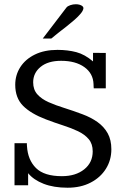

<svg xmlns="http://www.w3.org/2000/svg" viewBox="-20 -878 594 910"><path d="M300.3 11.7Q234.9 11.7 187 -6.8Q139.2 -25.4 113.3 -57.1V0Q102.5 0 90.6 0Q78.6 0 67.6 0Q56.6 0 48.8 0V-199.2H107.4Q107.4 -195.8 107.4 -192.1Q107.4 -188.5 107.9 -185.1Q111.8 -120.1 150.6 -81.5Q189.5 -43 273.4 -43Q338.4 -43 378.9 -75.2Q419.4 -107.4 419.4 -160.6Q419.4 -195.8 400.6 -218.3Q381.8 -240.7 350.1 -255.9Q318.4 -271 278.8 -283.7Q239.3 -296.4 198.2 -312Q126 -339.4 89.1 -376.7Q52.2 -414.1 52.2 -476.1Q52.2 -522.5 76.4 -560.1Q100.6 -597.7 145.5 -619.6Q190.4 -641.6 252.4 -641.6Q300.8 -641.6 341.6 -630.9Q382.3 -620.1 420.9 -586.9Q420.9 -595.7 420.9 -611.6Q420.9 -627.4 420.9 -627.4Q428.7 -627.4 439 -627.4Q449.2 -627.4 460.2 -627.2Q471.2 -627 481.4 -627V-459.5H424.3Q423.8 -464.8 423.6 -469.7Q423.3 -474.6 423.3 -479.5Q421.4 -530.3 379.6 -560.1Q337.9 -589.8 269.5 -589.8Q207.5 -589.8 172.4 -561Q137.2 -532.2 137.2 -487.8Q137.2 -453.1 157 -430.9Q176.8 -408.7 210.2 -393.8Q243.7 -378.9 285.4 -366Q327.1 -353 371.1 -336.4Q411.6 -321.3 442.4 -299.3Q473.1 -277.3 490.5 -246.1Q507.8 -214.8 507.8 -170.4Q507.8 -119.1 481.9 -77.9Q456.1 -36.6 409.4 -12.5Q362.8 11.7 300.3 11.7ZM182.6 -695.3 294.9 -842.3Q300.3 -849.1 313.2 -853.5Q326.2 -857.9 339.4 -857.9Q349.1 -857.9 357.4 -855.5Q365.7 -853 370.6 -848.9Q375.5 -844.7 375.5 -839.4Q374.5 -828.1 362.8 -814Q351.1 -799.8 333 -783.9Q314.9 -768.1 294.7 -752.2Q274.4 -736.3 255.4 -721.7Q236.3 -707 223.1 -695.3Z"/></svg>

Font: Kameron
Style: Regular
Weight: 400
Designer: Vernon Adams
Foundry: Vernon Adams
Version: Version 1.100